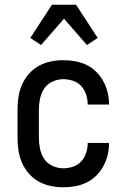

<svg xmlns="http://www.w3.org/2000/svg" viewBox="-20 -782 540 810"><path d="M247 8Q220 8 193.5 2.5Q167 -3 143.5 -16Q120 -29 102 -49.5Q84 -70 73 -95Q62 -120 58 -146.5Q54 -173 54 -200V-320Q54 -347 58 -373.5Q62 -400 73 -425Q84 -450 102 -470.5Q120 -491 143.5 -504Q167 -517 193.5 -522.5Q220 -528 247 -528Q273 -528 298 -523.5Q323 -519 345.5 -508Q368 -497 386 -479Q404 -461 416 -439Q428 -417 434 -392.5Q440 -368 440 -342V-341H350V-342Q350 -362 343.5 -382.5Q337 -403 323 -418.5Q309 -434 288.5 -441Q268 -448 247 -448Q224 -448 202 -438Q180 -428 167 -409Q154 -390 149 -366.5Q144 -343 144 -320V-200Q144 -177 149 -153.5Q154 -130 167 -111Q180 -92 202 -82Q224 -72 247 -72Q268 -72 288.5 -79Q309 -86 323 -101.5Q337 -117 343.5 -137.5Q350 -158 350 -178V-179H440V-178Q440 -152 434 -127.5Q428 -103 416 -81Q404 -59 386 -41Q368 -23 345.5 -12Q323 -1 298 3.5Q273 8 247 8ZM153 -592 108 -622 199 -762H301L392 -622L347 -592L250 -703Z"/></svg>

Font: Iosevka Term Medium
Style: Regular
Weight: 500
Monospace: yes
Designer: Belleve Invis
Foundry: Belleve Invis
Version: Version 26.3.1